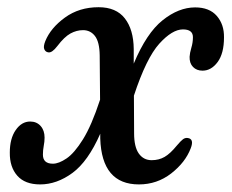

<svg xmlns="http://www.w3.org/2000/svg" viewBox="-20 -488 626 519"><path d="M341.5 -355.5V-316Q376 -398.5 419.5 -433.2Q463 -468 507.5 -468Q546 -468 566 -445Q586 -422 585.5 -387Q585.5 -343.5 568.2 -320.2Q551 -297 527.5 -297Q511.5 -297 501.8 -307Q492 -317 492.5 -334.5Q493 -344.5 497.2 -358.8Q501.5 -373 501.5 -387.5Q501.5 -408.5 474.5 -408.5Q445.5 -408.5 410.5 -369.8Q375.5 -331 342 -229.5L342.5 -127.5Q342.5 -91 355.2 -73Q368 -55 390 -55Q409.5 -55 424.8 -63.8Q440 -72.5 458 -94.5Q468.5 -107 474.5 -111.5Q480.5 -116 487.5 -115Q505.5 -112.5 495.5 -87Q481 -49 442.8 -19.2Q404.5 10.5 355.5 10.5Q255 10.5 251 -113.5V-126.5Q218 -51.5 175.8 -20.5Q133.5 10.5 88.5 10.5Q47.5 10.5 26.8 -13Q6 -36.5 6.5 -75.5Q6.5 -113.5 22.5 -136.5Q38.5 -159.5 61.5 -159.5Q79 -159.5 89.8 -147.5Q100.5 -135.5 100.5 -116Q100.5 -105 98.2 -93.5Q96 -82 96 -70Q96 -45.5 123 -45.5Q139 -45.5 160 -59.8Q181 -74 204.2 -111.2Q227.5 -148.5 250.5 -218.5L249.5 -338.5Q249 -374.5 236.8 -390.5Q224.5 -406.5 204.5 -406.5Q187 -406.5 170.5 -397.5Q154 -388.5 135 -363.5Q120.5 -344.5 110.5 -346.5Q103 -347.5 99.8 -354.8Q96.5 -362 102.5 -377Q117 -412.5 155.5 -440.5Q194 -468.5 246.5 -468.5Q294 -468.5 317.5 -438.2Q341 -408 341.5 -355.5Z"/></svg>

Font: Fraunces 9pt
Style: Italic
Weight: 400
Italic angle: -16°
Version: Version 1.000;[b76b70a41]